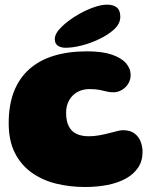

<svg xmlns="http://www.w3.org/2000/svg" viewBox="-20 -746 668 806"><path d="M337.5 39Q273 39 215.2 24.8Q157.5 10.5 112.8 -21.5Q68 -53.5 42.2 -104.5Q16.5 -155.5 16.5 -229Q16.5 -304.5 38.2 -360.8Q60 -417 102.2 -455Q144.5 -493 205.8 -511.8Q267 -530.5 345.5 -530.5Q409 -530.5 449.2 -516.8Q489.5 -503 509 -480.5Q528.5 -458 528.5 -431.5Q528.5 -411 518 -394.2Q507.5 -377.5 490.8 -368Q474 -358.5 456 -358.5Q440.5 -358.5 427.2 -362Q414 -365.5 397.5 -368.8Q381 -372 355.5 -372Q334 -372 316.2 -365Q298.5 -358 285.2 -344.8Q272 -331.5 264.8 -313.2Q257.5 -295 257.5 -272.5Q257.5 -237.5 268.8 -215.8Q280 -194 301.2 -184Q322.5 -174 353 -174Q374.5 -174 395.5 -177.8Q416.5 -181.5 436 -186.5Q455.5 -191.5 471 -195.5Q486.5 -199.5 496 -199.5Q527.5 -199.5 545.5 -185.2Q563.5 -171 571 -150Q578.5 -129 578.5 -109Q578.5 -70 559.5 -42Q540.5 -14 507.5 4Q474.5 22 430.8 30.5Q387 39 337.5 39ZM255 -545.5Q236 -545.5 223 -554Q210 -562.5 210 -582Q210 -606 239.8 -634.5Q269.5 -663 311 -686.5Q341.5 -704 373.2 -715.2Q405 -726.5 429 -726.5Q456 -726.5 470.5 -714.5Q485 -702.5 485 -675Q485 -647 459.5 -623.2Q434 -599.5 395.5 -581.5Q361.5 -565 323.5 -555.2Q285.5 -545.5 255 -545.5Z"/></svg>

Font: Gluten ExtraBold
Style: Regular
Weight: 800
Designer: Tyler Finck
Foundry: Etcetera Type Company
Version: Version 1.300